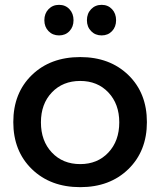

<svg xmlns="http://www.w3.org/2000/svg" viewBox="-20 -773 665 797"><path d="M35.2 -266.1Q35.2 -386.7 112.1 -461.4Q189 -536.1 313 -536.1Q436 -536.1 512.9 -461.4Q589.8 -386.7 589.8 -266.1Q589.8 -146 512.9 -71Q436 3.9 313 3.9Q189.5 3.9 112.3 -71Q35.2 -146 35.2 -266.1ZM149.9 -265.1Q149.9 -188 195.3 -139.9Q240.7 -91.8 313 -91.8Q384.8 -91.8 429.9 -139.9Q475.1 -188 475.1 -265.1Q475.1 -341.3 429.9 -389.2Q384.8 -437 313 -437Q240.7 -437 195.3 -389.4Q149.9 -341.8 149.9 -265.1ZM164.1 -689Q164.1 -716.8 181.4 -734.9Q198.7 -752.9 225.1 -752.9Q251.5 -752.9 268.3 -734.9Q285.2 -716.8 285.2 -689Q285.2 -661.6 268.3 -643.8Q251.5 -626 225.1 -626Q198.7 -626 181.4 -643.8Q164.1 -661.6 164.1 -689ZM340.8 -689Q340.8 -716.8 358.2 -734.9Q375.5 -752.9 401.9 -752.9Q428.2 -752.9 445.1 -734.9Q461.9 -716.8 461.9 -689Q461.9 -661.6 445.1 -643.8Q428.2 -626 401.9 -626Q375.5 -626 358.2 -643.8Q340.8 -661.6 340.8 -689Z"/></svg>

Font: Trueno
Style: Regular
Weight: 400
Designer: Julieta Ulanovsky
Foundry: Julieta Ulanovsky
Version: Version 3.001b | FøM Fix